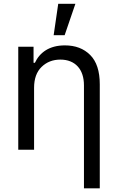

<svg xmlns="http://www.w3.org/2000/svg" viewBox="-20 -793 625 1017"><path d="M76.7 0V-545.5H157.7V-460.2H164.8Q174.4 -481.2 188.9 -498Q203.5 -514.9 223.2 -527.2Q242.9 -539.4 267.9 -546Q293 -552.6 323.9 -552.6Q407 -552.6 457.7 -501.8Q508.5 -451 508.5 -346.6V204.5H424.7V-340.9Q424.7 -372.9 416.2 -398.3Q407.7 -423.7 391.5 -441.2Q375.4 -458.8 352.3 -468Q329.2 -477.3 299.7 -477.3Q240.1 -477.3 200.3 -438.6Q160.5 -399.9 160.5 -328.1V0ZM288.4 -772.7H379.3L322.4 -606.5H264.2Z"/></svg>

Font: Inter P
Style: Regular
Weight: 400
Designer: Rasmus Andersson
Foundry: rsms
Version: Version 3.018;git-588b23468